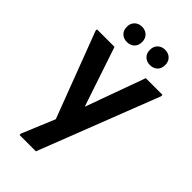

<svg xmlns="http://www.w3.org/2000/svg" viewBox="-291 -835 1154 1154"><g transform="rotate(45 285.5 -258.5)"><path d="M127 232V220L214 11L7 -534V-546H156L284 -165L422 -546H564V-534L266 232ZM384 -619Q356 -619 337.5 -636Q319 -653 319 -684Q319 -714 337.5 -731.5Q356 -749 384 -749Q412 -749 430.5 -731.5Q449 -714 449 -684Q449 -653 430.5 -636Q412 -619 384 -619ZM188 -619Q160 -619 141.5 -636Q123 -653 123 -684Q123 -714 141.5 -731.5Q160 -749 188 -749Q216 -749 234.5 -731.5Q253 -714 253 -684Q253 -653 234.5 -636Q216 -619 188 -619Z"/></g></svg>

Font: Kufam SemiBold
Style: Regular
Weight: 600
Designer: Wael Morcos, Artur Schmal
Foundry: Original Type
Version: Version 1.300; ttfautohint (v1.8.3)